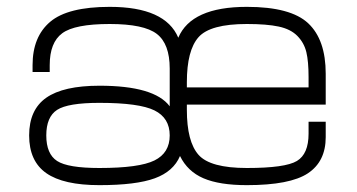

<svg xmlns="http://www.w3.org/2000/svg" viewBox="-20 -530 1040 560"><path d="M525 -290Q525 -383 559 -421.5Q593 -460 700 -460Q758 -460 793 -452.5Q828 -445 847.5 -425Q867 -405 873.5 -378Q880 -351 880 -305V-275H525ZM700 10Q826 10 878 -24.5Q930 -59 930 -130V-175H880V-140Q880 -81 846 -60.5Q812 -40 700 -40Q593 -40 559 -78.5Q525 -117 525 -210V-225H930V-315Q930 -414 879 -462Q828 -510 700 -510Q538 -510 500 -420Q462 -510 300 -510Q178 -510 126.5 -466.5Q75 -423 75 -340V-320H125V-340Q125 -406 161.5 -433Q198 -460 300 -460Q400 -460 437.5 -431Q475 -402 475 -330V-220Q430 -280 270 -280Q165 -280 115 -245Q65 -210 65 -135Q65 -60 115 -25Q165 10 270 10Q377 10 431.5 -10Q486 -30 505 -75Q527 -30 573.5 -10Q620 10 700 10ZM270 -40Q178 -40 146.5 -60.5Q115 -81 115 -135Q115 -189 146.5 -209.5Q178 -230 270 -230Q386 -230 430.5 -208Q475 -186 475 -135Q475 -84 430.5 -62Q386 -40 270 -40Z"/></svg>

Font: Millimetre
Style: Light
Weight: 200
Designer: Jérémy Landes
Version: Version 1.0